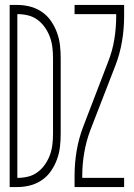

<svg xmlns="http://www.w3.org/2000/svg" viewBox="-20 -755 540 775"><path d="M19 0V-735H50Q76 -735 101.5 -728.5Q127 -722 149 -707Q171 -692 186 -670Q201 -648 210 -623.5Q219 -599 222 -573Q225 -547 225 -521V-215Q225 -188 222 -162Q219 -136 210 -111.5Q201 -87 186 -65Q171 -43 149 -28Q127 -13 101.5 -6.5Q76 0 50 0ZM50 -37Q72 -37 93 -42Q114 -47 131.5 -60Q149 -73 161.5 -91Q174 -109 181.5 -129.5Q189 -150 191.5 -171.5Q194 -193 194 -215V-521Q194 -542 191.5 -563.5Q189 -585 181.5 -605.5Q174 -626 161.5 -644Q149 -662 131.5 -675Q114 -688 93 -693Q72 -698 50 -698ZM281 0V-46Q281 -97 289.5 -147Q298 -197 316 -244L417 -507Q434 -550 441.5 -596.5Q449 -643 449 -689V-698H281V-735H481V-689Q481 -638 472.5 -588Q464 -538 446 -491L344 -228Q328 -185 320 -138.5Q312 -92 312 -46V-37H481V0Z"/></svg>

Font: Iosevka Term Curly Extralight
Style: Regular
Weight: 200
Designer: Belleve Invis
Foundry: Belleve Invis
Version: Version 32.3.0